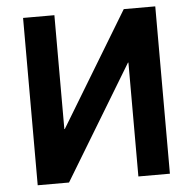

<svg xmlns="http://www.w3.org/2000/svg" viewBox="-52 -782 838 835"><g transform="rotate(-5 367.0 -365.0)"><path d="M79.1 0V-730.5H215.8V-233.4H217.8L518.6 -730.5H656.2V0H518.6V-497.1H516.6L215.8 0Z"/></g></svg>

Font: GenEi M Gothic v2 Bold
Style: Regular
Weight: 700
Version: Version 2.0